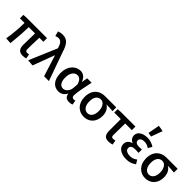

<svg xmlns="http://www.w3.org/2000/svg" viewBox="236 -2004 3241 3241"><g transform="rotate(45 1856.0 -383.5)"><path d="M377 -128C377 -40 409 12 499 12C531 12 557 6 575 0L561 -81C544 -78 532 -76 523 -76C493 -76 478 -88 478 -122C478 -160 479 -302 485 -403H581V-490H92L21 -485V-403H131C131 -280 119 -136 96 0L204 6C218 -127 231 -274 231 -403H382C381 -306 377 -171 377 -128Z M620 0 734 9 878 -377H882L1001 0H1116L934 -510C892 -652 837 -720 733 -720C684 -720 658 -712 631 -701L656 -613C675 -622 693 -629 722 -629C771 -629 806 -590 827 -515L832 -497Z M1158 -239C1158 -78 1235 12 1350 12C1411 12 1460 -18 1496 -80H1499C1506 -15 1545 12 1607 12C1640 12 1664 5 1679 -2L1665 -83C1655 -79 1642 -76 1632 -76C1605 -76 1584 -91 1584 -124C1584 -208 1620 -367 1646 -490H1540L1522 -386H1518C1489 -470 1432 -502 1374 -502C1260 -502 1158 -405 1158 -239ZM1490 -211C1485 -137 1430 -77 1374 -77C1308 -77 1268 -133 1268 -240C1268 -356 1327 -413 1388 -413C1431 -413 1472 -388 1497 -300Z M1731 -239C1731 -77 1834 12 1956 12C2080 12 2174 -76 2174 -224C2174 -309 2141 -374 2085 -405V-409C2138 -408 2179 -405 2234 -400V-490H1961C1842 -490 1731 -411 1731 -239ZM2070 -234C2070 -136 2025 -76 1957 -76C1889 -76 1841 -138 1841 -239C1841 -351 1890 -402 1958 -402C2030 -402 2070 -324 2070 -234Z M2428 -128C2428 -40 2457 12 2543 12C2578 12 2610 5 2634 -2L2620 -84C2601 -79 2585 -76 2569 -76C2543 -76 2529 -88 2529 -122C2529 -205 2530 -304 2533 -404H2692V-490H2343L2272 -485V-404H2428Z M2963 -779 2924 -570 2997 -557 3071 -760ZM2755 -137C2755 -42 2848 12 2971 12C3037 12 3089 -2 3150 -47L3107 -117C3063 -83 3023 -71 2982 -71C2905 -71 2861 -100 2861 -147C2861 -193 2895 -216 2964 -216C2989 -216 3015 -215 3043 -213V-293C3019 -291 2999 -290 2979 -290C2913 -290 2884 -314 2884 -353C2884 -395 2924 -419 2979 -419C3021 -419 3060 -405 3096 -379L3137 -450C3090 -482 3033 -502 2974 -502C2870 -502 2778 -459 2778 -367C2778 -323 2804 -278 2854 -260V-256C2797 -241 2755 -205 2755 -137Z M3197 -239C3197 -77 3300 12 3422 12C3546 12 3640 -76 3640 -224C3640 -309 3607 -374 3551 -405V-409C3604 -408 3645 -405 3700 -400V-490H3427C3308 -490 3197 -411 3197 -239ZM3536 -234C3536 -136 3491 -76 3423 -76C3355 -76 3307 -138 3307 -239C3307 -351 3356 -402 3424 -402C3496 -402 3536 -324 3536 -234Z"/></g></svg>

Font: Cambridge Sans Medium
Style: Regular
Weight: 500
Version: Version 2.020;PS 002.020;hotconv 1.0.88;makeotf.lib2.5.64775